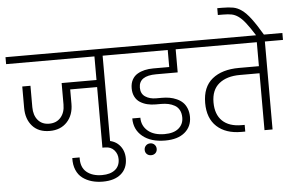

<svg xmlns="http://www.w3.org/2000/svg" viewBox="-102 -1089 2305 1492"><g transform="rotate(-5 1051.0 -343.5)"><path d="M-28.8 -740.2H863.8V-686H724.1V0H660.2V-446.8H450.2V-335Q450.2 -247.6 399.9 -193.4Q349.6 -139.2 264.2 -139.2Q177.2 -139.2 129.2 -193.1Q81.1 -247.1 81.1 -335V-502H145V-335Q145 -272 177 -233.9Q209 -195.8 265.1 -195.8Q321.8 -195.8 355 -233.9Q388.2 -272 388.2 -335V-502H660.2V-686H-28.8Z M641.1 289.1Q594.2 289.1 554.7 277.6Q515.1 266.1 483.6 242.7Q452.1 219.2 435.1 179Q418 138.7 419.9 85.9H477.1Q473.6 162.1 518.6 200Q563.5 237.8 640.1 237.8Q704.1 237.8 741 208.5Q777.8 179.2 777.8 125Q777.8 85 752 55.4Q726.1 25.9 681.2 25.9H660.2V-24.9H681.2Q752.9 -24.9 793.5 17.8Q834 60.5 834 125Q834 202.6 783 245.8Q731.9 289.1 641.1 289.1Z M806.2 -740.2H1439.9V-686H1293.9V-505.9H1126Q990.7 -505.9 990.7 -413.1Q990.7 -365.7 1024.9 -342.8Q1059.1 -319.8 1109.9 -319.8H1154.8Q1186 -319.8 1213.9 -314.9Q1241.7 -310.1 1268.8 -298.1Q1295.9 -286.1 1315.4 -267.6Q1335 -249 1346.9 -219.5Q1358.9 -189.9 1358.9 -152.8Q1358.9 -78.1 1304.7 -32.5Q1250.5 13.2 1151.9 13.2Q1040.5 13.2 975.8 -39.8Q911.1 -92.8 911.1 -180.2H974.1Q974.1 -117.2 1021 -77.1Q1067.9 -37.1 1150.9 -37.1Q1223.1 -37.1 1261 -69.3Q1298.8 -101.6 1298.8 -152.8Q1298.8 -187 1285.9 -211.4Q1272.9 -235.8 1250 -248.8Q1227.1 -261.7 1201.2 -267.3Q1175.3 -272.9 1144 -272.9H1102.1Q1066.4 -272.9 1036.1 -280.5Q1005.9 -288.1 980.7 -304Q955.6 -319.8 941.2 -347.9Q926.8 -376 926.8 -414.1Q926.8 -452.1 941.9 -480.2Q957 -508.3 983.2 -523.7Q1009.3 -539.1 1040 -546.1Q1070.8 -553.2 1106.9 -553.2H1231.9V-686H806.2Z M1066.4 104.5Q1053.2 117.2 1032.7 117.2Q1012.2 117.2 999 104.5Q985.8 91.8 985.8 71.8Q985.8 51.8 999.3 38.3Q1012.7 24.9 1032.7 24.9Q1052.7 24.9 1066.2 38.3Q1079.6 51.8 1079.6 71.8Q1079.6 91.8 1066.4 104.5Z M1382.8 -740.2H2130.9V-686H1989.7V0H1926.8V-443.8H1773.4Q1670.4 -443.8 1610.6 -395Q1550.8 -346.2 1550.8 -249Q1550.8 -155.3 1603 -104.7Q1655.3 -54.2 1753.4 -54.2H1776.9V-2H1745.6Q1625 -2 1555.4 -66.2Q1485.8 -130.4 1485.8 -250Q1485.8 -375 1562.3 -437Q1638.7 -499 1771.5 -499H1926.8V-686H1382.8Z M1928.7 -735.8Q1886.2 -803.2 1857.2 -840.1Q1828.1 -877 1801.8 -895Q1777.3 -912.1 1751 -917.5Q1724.6 -922.9 1681.6 -922.9H1643.6V-976.1H1680.7Q1734.4 -976.1 1768.1 -969.5Q1801.8 -962.9 1832.5 -940.9Q1866.7 -917 1903.3 -868.4Q1939.9 -819.8 1989.7 -735.8Z"/></g></svg>

Font: PoppinsZ Light
Style: Regular
Weight: 300
Designer: Ninad Kale (Devanagari), Jonny Pinhorn (Latin)
Foundry: Indian Type Foundry
Version: Version 3.002;FEAKit 1.0